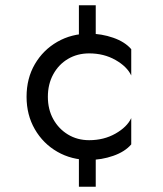

<svg xmlns="http://www.w3.org/2000/svg" viewBox="-20 -598 620 730"><path d="M280 -38V112H344V-38ZM162 -230Q162 -278 182.5 -315.5Q203 -353 238.5 -374Q274 -395 319 -395Q375 -395 419 -370Q463 -345 479 -311V-411Q455 -439 410.5 -454.5Q366 -470 319 -470Q252 -470 198 -439Q144 -408 112.5 -354Q81 -300 81 -230Q81 -161 112.5 -106.5Q144 -52 198 -21Q252 10 319 10Q366 10 410.5 -5.5Q455 -21 479 -49V-149Q463 -115 419 -90Q375 -65 319 -65Q274 -65 238.5 -86.5Q203 -108 182.5 -145Q162 -182 162 -230ZM280 -578V-428H344V-578Z"/></svg>

Font: Glinicke Jost Regular
Style: Regular
Weight: 400
Version: Version 3.710